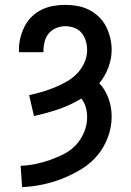

<svg xmlns="http://www.w3.org/2000/svg" viewBox="-20 -763 540 791"><path d="M71 8 65 -80Q96 -81 127 -87.5Q158 -94 187.5 -104.5Q217 -115 245 -129.5Q273 -144 294 -167Q315 -190 327 -219.5Q339 -249 339 -281Q339 -301 333.5 -321Q328 -341 315 -357Q271 -330 221 -313Q171 -296 120 -285L100 -371Q127 -377 153 -384.5Q179 -392 204.5 -402.5Q230 -413 254 -426.5Q278 -440 297 -459.5Q316 -479 327.5 -504.5Q339 -530 339 -557Q339 -576 333.5 -594.5Q328 -613 316 -627.5Q304 -642 286 -648.5Q268 -655 249 -655Q230 -655 211.5 -647.5Q193 -640 181 -625.5Q169 -611 164 -592Q159 -573 159 -554V-548H58V-558Q58 -583 64 -607.5Q70 -632 81.5 -654.5Q93 -677 111 -694.5Q129 -712 151.5 -723Q174 -734 199 -738.5Q224 -743 249 -743Q274 -743 299 -738.5Q324 -734 346 -723Q368 -712 386.5 -694.5Q405 -677 416.5 -654.5Q428 -632 434 -607.5Q440 -583 440 -558Q440 -521 426.5 -485Q413 -449 389 -420Q402 -407 411.5 -390.5Q421 -374 427.5 -356Q434 -338 437 -319.5Q440 -301 440 -282Q440 -239 424.5 -197.5Q409 -156 381.5 -123Q354 -90 316.5 -67Q279 -44 239 -28Q199 -12 156.5 -3Q114 6 71 8Z"/></svg>

Font: Iosevka Term Semibold
Style: Regular
Weight: 600
Monospace: yes
Designer: Belleve Invis
Foundry: Belleve Invis
Version: Version 31.4.0